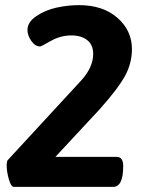

<svg xmlns="http://www.w3.org/2000/svg" viewBox="-20 -728 575 748"><path d="M288 -708Q381 -708 437.5 -658.5Q494 -609 494 -537Q494 -482 467.5 -433Q441 -384 368 -302L196 -117H434Q460 -117 460 -81Q460 0 421 0H34Q23 0 14.5 -29.5Q6 -59 6 -85Q6 -97 9 -103L295 -413Q343 -465 343 -518Q343 -553 320 -571.5Q297 -590 258 -590Q216 -590 178 -568.5Q140 -547 137 -547Q117 -547 102 -568.5Q87 -590 87 -611Q87 -642 122 -665.5Q157 -689 201 -698.5Q245 -708 288 -708Z"/></svg>

Font: Asap
Style: Bold Italic
Weight: 700
Italic angle: -6°
Designer: Pablo Cosgaya
Foundry: Pablo Cosgaya
Version: Version 1.007;PS 001.007;hotconv 1.0.70;makeotf.lib2.5.58329